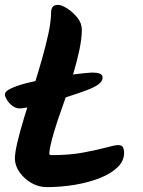

<svg xmlns="http://www.w3.org/2000/svg" viewBox="-20 -780 586 786"><path d="M400 -462Q400 -448 384 -435.5Q368 -423 334.5 -410.5Q301 -398 248 -381Q220 -372 190 -364Q160 -356 133.5 -349.5Q107 -343 88 -339.5Q69 -336 61 -336Q45 -336 31 -346.5Q17 -357 8.5 -371Q0 -385 0 -393Q0 -406 24 -417.5Q48 -429 86 -439Q124 -449 167.5 -457Q211 -465 251.5 -471Q292 -477 320.5 -480Q349 -483 356 -483Q375 -483 387.5 -479Q400 -475 400 -462ZM315 -659Q315 -623 305 -575.5Q295 -528 279.5 -476.5Q264 -425 247 -376Q230 -327 216 -287Q209 -266 201 -239Q193 -212 187.5 -188.5Q182 -165 182 -152Q182 -147 184.5 -146Q187 -145 194 -145Q265 -145 321 -155.5Q377 -166 414 -176Q451 -186 463 -186Q479 -186 483.5 -177Q488 -168 488 -154Q488 -121 461 -95Q434 -69 388.5 -51Q343 -33 286.5 -23.5Q230 -14 171 -14Q138 -14 108.5 -31Q79 -48 60 -75Q41 -102 41 -131Q41 -155 51.5 -199Q62 -243 79 -299Q96 -355 115 -415.5Q134 -476 151 -535Q168 -594 178.5 -644Q189 -694 189 -727Q189 -742 195 -751Q201 -760 218 -760Q232 -760 255 -745.5Q278 -731 296.5 -708Q315 -685 315 -659Z"/></svg>

Font: Kalam Variable Light
Style: Regular
Weight: 300
Designer: Lipi Raval, Jonny Pinhorn
Foundry: Indian Type Foundry
Version: Version 3.000